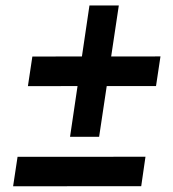

<svg xmlns="http://www.w3.org/2000/svg" viewBox="-20 -705 621 690"><path d="M231.7 -213.3 301.5 -685.4H407L336.2 -213.3ZM27.1 -35.6 43.1 -141.4 502.8 -141.7 487.5 -35.9ZM80.3 -395.5 96.3 -501.9 556.7 -502.2 540.7 -395.8Z"/></svg>

Font: Public Sans Thin
Style: Italic
Weight: 100
Italic angle: -8°
Designer: The Public Sans project authors (U.S. Web Design System). Libre Franklin designed by Pablo Impallari and Rodrigo Fuenzal
Version: Version 2.000